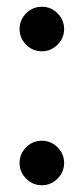

<svg xmlns="http://www.w3.org/2000/svg" viewBox="-20 -539 248 569"><path d="M104 -387Q77 -387 57.5 -406.5Q38 -426 38 -453Q38 -480 57.5 -499.5Q77 -519 104 -519Q131 -519 150.5 -499.5Q170 -480 170 -453Q170 -426 150.5 -406.5Q131 -387 104 -387ZM104 10Q77 10 57.5 -9.5Q38 -29 38 -56Q38 -83 57.5 -102.5Q77 -122 104 -122Q131 -122 150.5 -102.5Q170 -83 170 -56Q170 -29 150.5 -9.5Q131 10 104 10Z"/></svg>

Font: MuseoModerno
Style: Regular
Weight: 400
Designer: Pablo Cosgaya, Héctor Gatti, Marcela Romero, and the Authors of The MuseoModerno Project.
Foundry: Omnibus-Type Team
Version: Version 1.001